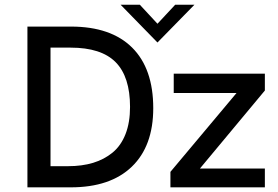

<svg xmlns="http://www.w3.org/2000/svg" viewBox="-20 -804 1194 824"><path d="M655.8 -621.6 497.6 -783.7H580.1L655.8 -702.1L731.9 -783.7H814.5ZM97.7 0V-689.9H284.7Q456.1 -689.9 546.9 -599.9Q637.7 -509.8 637.7 -339.8Q637.7 -177.2 545.7 -88.6Q453.6 0 283.7 0ZM196.8 -90.8H272Q332 -90.8 379.6 -105.2Q427.2 -119.6 463.4 -149.4Q499.5 -179.2 518.8 -228.8Q538.1 -278.3 538.1 -345.2Q538.1 -474.6 476.3 -537.1Q414.6 -599.6 282.7 -599.6H196.8ZM711.4 0V-66.4L995.1 -404.8H725.6V-487.8H1116.7V-415.5L837.9 -80.6H1116.7V0Z"/></svg>

Font: HK Grotesk Medium
Style: Regular
Weight: 500
Designer: Alfredo Marco Pradil and Stefan Peev
Foundry: Hanken Design Co.
Version: Version 1.045;PS 001.045;hotconv 1.0.88;makeotf.lib2.5.64775